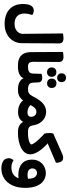

<svg xmlns="http://www.w3.org/2000/svg" viewBox="907 -1662 1001 2856"><g transform="rotate(90 1408.0 -233.5)"><path d="M622 -61Q622 12 587 71Q552 130 487 164.5Q422 199 332 199Q246 199 180 168.5Q114 138 76.5 77.5Q39 17 39 -72Q39 -157 65 -196Q91 -235 135 -235Q156 -235 173 -228.5Q190 -222 202 -212Q192 -178 186.5 -152Q181 -126 181 -91Q181 -26 220.5 12.5Q260 51 336 51Q372 51 399 40.5Q426 30 444 13.5Q462 -3 471.5 -22.5Q481 -42 483 -61L477 -669Q487 -671 506.5 -674Q526 -677 547 -677Q625 -677 625 -614Z M901 -614 899 -227Q899 -183 916.5 -166Q934 -149 966 -149H983V0H943Q889 0 846.5 -19.5Q804 -39 780 -81Q756 -123 755 -190L752 -669Q763 -671 783 -674Q803 -677 824 -677Q861 -677 881 -661Q901 -645 901 -614ZM983 0V-149Q991 -135 995.5 -117Q1000 -99 1000 -75Q1000 -51 995.5 -31.5Q991 -12 983 0Z M959 0V-149H983Q1020 -149 1046.5 -165Q1073 -181 1074 -228L1078 -350Q1090 -354 1104.5 -357.5Q1119 -361 1139 -361Q1164 -361 1184 -347.5Q1204 -334 1205 -300L1209 -226Q1211 -180 1237.5 -164.5Q1264 -149 1301 -149H1322V0H1299Q1264 0 1229.5 -10.5Q1195 -21 1170.5 -43.5Q1146 -66 1137 -103L1146 -104Q1142 -66 1117 -43.5Q1092 -21 1057 -10.5Q1022 0 988 0ZM1322 0V-149Q1330 -136 1334.5 -117.5Q1339 -99 1339 -75Q1339 -51 1334.5 -32Q1330 -13 1322 0ZM1136 -583Q1106 -583 1088 -601Q1070 -619 1070 -649Q1070 -679 1088 -696.5Q1106 -714 1136 -714Q1166 -714 1183.5 -696.5Q1201 -679 1201 -649Q1201 -619 1183.5 -601Q1166 -583 1136 -583ZM1053 -432Q1022 -432 1002.5 -451Q983 -470 983 -502Q983 -534 1002.5 -552.5Q1022 -571 1053 -571Q1085 -571 1103.5 -552.5Q1122 -534 1122 -502Q1122 -470 1103.5 -451Q1085 -432 1053 -432ZM1219 -433Q1187 -433 1168 -452Q1149 -471 1149 -502Q1149 -535 1168 -553.5Q1187 -572 1219 -572Q1251 -572 1269.5 -553.5Q1288 -535 1288 -502Q1288 -471 1269.5 -452Q1251 -433 1219 -433Z M1306 0V-150H1321Q1348 -150 1365.5 -162Q1383 -174 1395 -192Q1407 -210 1416 -227Q1444 -284 1477 -327Q1510 -370 1550.5 -394Q1591 -418 1642 -418Q1695 -418 1737.5 -393.5Q1780 -369 1807.5 -325.5Q1835 -282 1844 -224Q1850 -186 1869.5 -167.5Q1889 -149 1940 -149H1943V0H1937Q1886 0 1850.5 -19Q1815 -38 1795 -73Q1775 -108 1770 -157L1810 -125Q1800 -73 1760 -37Q1720 -1 1644 -1Q1599 -1 1560 -14.5Q1521 -28 1494 -53Q1467 -78 1458 -114L1483 -92Q1463 -54 1422 -27Q1381 0 1325 0ZM1653 -141Q1683 -141 1700 -155.5Q1717 -170 1717 -194Q1717 -214 1709 -232.5Q1701 -251 1685 -262.5Q1669 -274 1644 -274Q1609 -274 1584 -248Q1559 -222 1542 -186Q1562 -164 1592 -152.5Q1622 -141 1653 -141ZM1943 0V-149Q1951 -136 1955.5 -117.5Q1960 -99 1960 -75Q1960 -51 1955.5 -32Q1951 -13 1943 0Z M2275 -184Q2275 -136 2247.5 -101Q2220 -66 2174 -44Q2128 -22 2073.5 -11Q2019 0 1965 0H1927V-149H1966Q2013 -149 2050 -157Q2087 -165 2107.5 -176.5Q2128 -188 2128 -198Q2128 -209 2117 -228Q2106 -247 2088 -269.5Q2070 -292 2048.5 -315Q2027 -338 2005.5 -358.5Q1984 -379 1967 -394Q1963 -409 1960.5 -426Q1958 -443 1958 -465Q1958 -484 1959.5 -496Q1961 -508 1966 -525L2275 -661Q2285 -666 2300 -669Q2315 -672 2328 -672Q2355 -672 2370.5 -657.5Q2386 -643 2393.5 -619Q2401 -595 2401 -565L2073 -425L2084 -462Q2106 -448 2131.5 -424.5Q2157 -401 2182.5 -371.5Q2208 -342 2229 -310Q2250 -278 2262.5 -245.5Q2275 -213 2275 -184Z M2486 247Q2420 247 2376.5 221Q2333 195 2333 135Q2333 116 2342 97Q2351 78 2363 66Q2385 81 2412.5 89.5Q2440 98 2468 98Q2548 98 2593 53.5Q2638 9 2643 -76L2774 -107Q2774 6 2736 85Q2698 164 2633.5 205.5Q2569 247 2486 247ZM2555 -414Q2617 -414 2666.5 -381Q2716 -348 2745 -279.5Q2774 -211 2774 -107L2672 -16Q2653 -12 2630 -8.5Q2607 -5 2585 -5Q2475 -5 2414.5 -57.5Q2354 -110 2354 -206Q2354 -272 2381.5 -318Q2409 -364 2455 -389Q2501 -414 2555 -414ZM2552 -283Q2523 -283 2504 -264Q2485 -245 2485 -215Q2485 -178 2510.5 -160Q2536 -142 2582 -142Q2597 -142 2611.5 -144Q2626 -146 2638 -149Q2638 -224 2612 -253.5Q2586 -283 2552 -283Z"/></g></svg>

Font: Baloo Bhaijaan 2
Style: Bold
Weight: 700
Designer: Sanskriti Dholi, Noopur Datye and Ek Type
Foundry: Ek Type
Version: Version 1.701